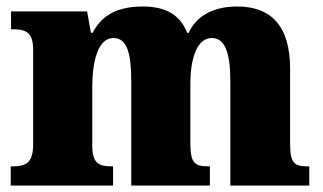

<svg xmlns="http://www.w3.org/2000/svg" viewBox="-20 -571 994 591"><path d="M13 0H328V-59H324C283 -59 264 -69 264 -124V-303C264 -383 282 -454 329 -454C372 -454 384 -405 384 -320V0H626V-59H622C580 -59 566 -68 566 -129V-314C566 -390 586 -454 632 -454C674 -454 689 -405 689 -320V0H932V-59H928C886 -59 873 -68 873 -129V-359C873 -493 813 -551 710 -551C628 -551 581 -515 561 -470H556C535 -525 490 -551 420 -551C329 -551 289 -515 265 -470H260L248 -536H14V-481H18C59 -481 82 -472 82 -418V-127C82 -68 59 -59 17 -59H13Z"/></svg>

Font: Noto Serif Georgian SemiCondensed Black
Style: Regular
Weight: 900
Width: 4
Designer: Monotype Design Team, Akaki Razmadze
Foundry: Google LLC
Version: Version 2.003